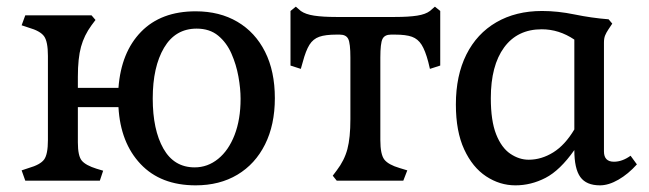

<svg xmlns="http://www.w3.org/2000/svg" viewBox="-20 -543 1949 577"><path d="M568 14Q463 14 402.5 -50Q342 -114 336 -221H214V-115Q214 -74 226 -60Q238 -46 270 -36L290 -30L280 0H56L45 -31L66 -38Q101 -48 112.5 -63.5Q124 -79 124 -122V-375Q124 -418 112.5 -434Q101 -450 66 -460L45 -467L56 -497H255L267 -483L255 -467Q233 -437 223.5 -402.5Q214 -368 214 -312V-279H336Q344 -386 404 -447.5Q464 -509 568 -509Q640 -509 693.5 -477.5Q747 -446 776.5 -387.5Q806 -329 806 -248Q806 -168 776.5 -109Q747 -50 693.5 -18Q640 14 568 14ZM565 -40Q604 -40 635.5 -65.5Q667 -91 685 -137.5Q703 -184 703 -246Q703 -277 696.5 -313Q690 -349 675.5 -382Q661 -415 635.5 -436Q610 -457 571 -457Q507 -457 473 -399.5Q439 -342 439 -247Q439 -153 471 -96.5Q503 -40 565 -40Z M992 0 980 -15 992 -31Q1015 -61 1024 -95Q1033 -129 1033 -185V-370Q1033 -413 1026.5 -426Q1020 -439 1001 -439H991Q958 -439 939.5 -432.5Q921 -426 910 -408.5Q899 -391 890 -357L884 -336L853 -346V-510L869 -523L884 -510Q898 -500 924 -496Q950 -492 990 -492H1167Q1208 -492 1233.5 -496Q1259 -500 1272 -510L1287 -523L1303 -510V-346L1272 -336L1267 -357Q1258 -391 1247 -408.5Q1236 -426 1218 -432.5Q1200 -439 1167 -439H1155Q1136 -439 1129.5 -426Q1123 -413 1123 -370V-122Q1123 -79 1135 -63.5Q1147 -48 1181 -38L1204 -31L1192 0Z M1529 14Q1482 14 1441 -13Q1400 -40 1375 -94Q1350 -148 1350 -229Q1350 -316 1381.5 -379Q1413 -442 1471.5 -476Q1530 -510 1609 -510Q1656 -510 1707 -499.5Q1758 -489 1809 -485L1820 -472L1808 -454Q1802 -445 1798.5 -436.5Q1795 -428 1795 -415V-88Q1795 -57 1825 -57Q1850 -57 1875 -75L1894 -49Q1868 -20 1838.5 -3Q1809 14 1783 14Q1742 14 1724 -11Q1706 -36 1706 -92Q1663 -31 1619.5 -8.5Q1576 14 1529 14ZM1569 -63Q1607 -63 1642.5 -85Q1678 -107 1706 -154V-424Q1660 -455 1608 -455Q1535 -455 1495 -400.5Q1455 -346 1455 -248Q1455 -180 1471 -139.5Q1487 -99 1513.5 -81Q1540 -63 1569 -63Z"/></svg>

Font: Gabriela
Style: Regular
Weight: 400
Designer: Eduardo Rodriguez Tunni
Foundry: Eduardo Rodriguez Tunni
Version: Version 2.001;gftools[0.9.26]